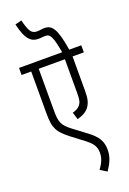

<svg xmlns="http://www.w3.org/2000/svg" viewBox="-196 -960 807 1200"><g transform="rotate(-20 207.0 -360.0)"><path d="M414 -575V-622H334C310 -772 283 -802 233 -802C217 -802 201 -798 185 -798C146 -798 134 -822 115 -896L72 -885C97 -772 134 -751 178 -751C193 -751 208 -754 223 -754C257 -754 269 -723 287 -622H0V-575H64V-302C64 -240 68 -216 82 -187C94 -162 118 -139 150 -114L238 -47C283 -12 294 13 294 50C294 89 277 119 255 149L299 176C326 135 346 98 346 48C346 -8 325 -44 268 -87L183 -151C123 -196 114 -218 114 -301V-575H288V-350C288 -307 284 -289 271 -273C260 -259 241 -249 220 -244L235 -196C273 -206 301 -222 317 -247C334 -274 339 -297 339 -354V-575Z"/></g></svg>

Font: Noto Sans Devanagari UI ExtraCondensed Light
Style: Regular
Weight: 300
Width: 2
Designer: Jelle Bosma - Monotype Design Team
Foundry: Monotype Imaging Inc.
Version: Version 2.004